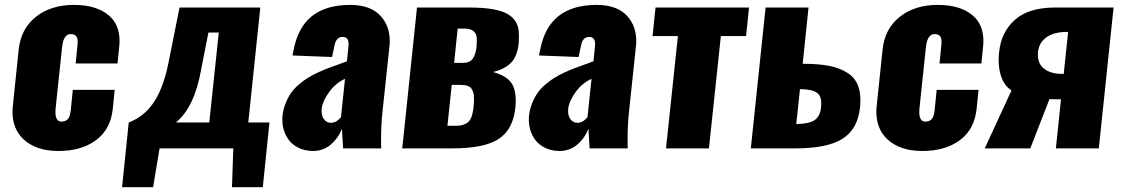

<svg xmlns="http://www.w3.org/2000/svg" viewBox="-20 -609 4604 788"><path d="M220.2 10.7C282.7 10.7 334 -4.1 374 -33.7C414.1 -63.3 437 -106.3 442.9 -162.6L450.7 -240.2H278.8L270.5 -156.7C268.6 -138.8 264.4 -126.5 258.1 -119.9C251.7 -113.2 243.3 -109.9 232.9 -109.9C216 -109.9 207.5 -122.7 207.5 -148.4C207.5 -152.7 207.7 -157.2 208 -162.1L234.9 -416.5C238.8 -451.7 250.7 -469.2 270.5 -469.2C280.9 -469.2 288.6 -466 293.5 -459.5C297 -454.9 298.8 -447.3 298.8 -436.5C298.8 -432 298.5 -427.1 297.9 -421.9L290.5 -348.6H462.4L469.2 -416.5C470.2 -425.3 470.7 -433.8 470.7 -441.9C470.4 -485.8 456.1 -520.2 427.7 -544.9C393.9 -574.2 345.7 -588.9 283.2 -588.9C220.7 -588.9 168.8 -572.6 127.4 -540C86.1 -507.5 62.5 -462.2 56.6 -404.3L32.7 -174.3C31.7 -165.5 31.2 -157.1 31.2 -148.9C31.6 -103.4 46.2 -66.6 75.2 -38.6C109.7 -5.7 158 10.7 220.2 10.7Z M481 159.2H608.4L634.8 0H937.5L932.1 159.2H1058.6L1085.9 -106.4H999L1048.3 -578.1H716.8L673.8 -363.3C660.8 -293 641.3 -237 615.2 -195.3C589.2 -153.6 553.5 -123.9 508.3 -106ZM702.1 -106.4C752.6 -147.8 786.9 -219.6 805.2 -321.8L835.4 -475.6H877.9L838.9 -106.4Z M1264.2 10.7C1292.2 10.7 1316.4 2.1 1336.9 -15.1C1357.4 -32.4 1372.9 -54.2 1383.3 -80.6C1383.3 -78.3 1384.9 -51.4 1388.2 0H1544.4C1544.1 -10.4 1543.9 -20.5 1543.9 -30.3C1543.9 -72.9 1545.7 -111.3 1549.3 -145.5L1578.1 -417C1579.1 -425.1 1579.6 -432.9 1579.6 -440.4C1579.6 -480.5 1567.9 -514 1544.4 -541C1516.8 -572.9 1474.4 -588.9 1417.5 -588.9C1351.1 -588.9 1298.5 -573.4 1259.8 -542.5C1221 -511.6 1195.8 -463.9 1184.1 -399.4C1183.8 -399.1 1183.1 -396.2 1182.1 -390.6C1181.2 -385.1 1180.7 -382 1180.7 -381.3L1342.8 -375L1352.5 -420.4C1356.8 -445.1 1368 -457.5 1386.2 -457.5C1402.5 -457.5 1410.6 -447.9 1410.6 -428.7C1410.6 -425.8 1410.5 -422.5 1410.2 -418.9L1403.8 -357.4C1396.3 -354.5 1384.7 -350.2 1368.9 -344.5C1353.1 -338.8 1339.6 -333.9 1328.4 -329.8C1317.1 -325.8 1303.4 -320 1287.1 -312.5C1270.8 -305 1256.8 -297.7 1245.1 -290.5C1233.4 -283.4 1220.9 -274.3 1207.8 -263.2C1194.6 -252.1 1183.7 -240.5 1175 -228.3C1166.4 -216.1 1158.8 -201.7 1152.1 -185.1C1145.4 -168.5 1141.1 -150.7 1139.2 -131.8C1138.8 -127.3 1138.7 -122.6 1138.7 -117.7C1138.7 -105 1140.1 -92.8 1143.1 -81.1C1147.3 -64.8 1154.3 -49.8 1164.1 -36.1C1173.8 -22.5 1187.3 -11.3 1204.6 -2.7C1221.8 5.9 1241.7 10.4 1264.2 10.7ZM1337.9 -105C1325.8 -105 1316.1 -110.4 1308.6 -121.1C1302.7 -129.9 1299.8 -140.6 1299.8 -153.3C1299.8 -156.6 1300 -160 1300.3 -163.6C1302.9 -184.1 1313 -206.5 1330.6 -231C1348.1 -255.4 1370 -273.6 1396 -285.6L1379.4 -127.9C1366.7 -112.6 1352.9 -105 1337.9 -105Z M1630.9 0H1834.5C1924 0 1988.3 -13 2027.3 -39.1C2066.4 -65.1 2089 -107.9 2095.2 -167.5C2096.2 -177.6 2096.7 -187.2 2096.7 -196.3C2096.7 -223.6 2092 -245.8 2082.5 -262.7C2069.8 -285.5 2043.5 -302.4 2003.4 -313.5C2034 -320.6 2058.3 -332.9 2076.2 -350.3C2094.1 -367.8 2105 -395 2108.9 -432.1C2109.5 -441.6 2109.9 -450.7 2109.9 -459.5C2109.9 -467.3 2109.5 -474.6 2108.9 -481.4C2107.6 -496.4 2103 -509.9 2095.2 -522C2087.4 -534 2076.2 -544.2 2061.5 -552.5C2046.9 -560.8 2026.5 -567.1 2000.5 -571.5C1974.4 -575.9 1943 -578.1 1906.2 -578.1H1691.4ZM1816.4 -92.8 1834 -260.7H1857.9C1864.4 -260.7 1869.3 -260.7 1872.6 -260.5C1875.8 -260.3 1880 -260 1885.3 -259.5C1890.5 -259 1894.4 -258.3 1897.2 -257.3C1900 -256.3 1903.2 -254.9 1907 -252.9C1910.7 -251 1913.4 -248.5 1915 -245.4C1916.7 -242.3 1918.5 -238.5 1920.7 -234.1C1922.8 -229.7 1924.1 -224.7 1924.6 -219C1925 -213.3 1925.3 -206.5 1925.3 -198.7C1925.3 -190.9 1924.8 -182.1 1923.8 -172.4C1921.9 -153.5 1918.6 -138.3 1914.1 -127C1909.5 -115.6 1902.9 -107.5 1894.3 -102.8C1885.7 -98.1 1877.9 -95.2 1871.1 -94.2C1864.3 -93.3 1854 -92.8 1840.3 -92.8ZM1843.8 -351.1 1858.4 -491.7H1884.3C1901.5 -491.7 1914.4 -488.4 1922.9 -481.7C1931.3 -475 1935.9 -466.1 1936.5 -455.1C1936.8 -450.5 1937 -446 1937 -441.4C1937 -434.2 1936.7 -426.6 1936 -418.5C1933.8 -396.6 1928.5 -380 1920.4 -368.4C1912.3 -356.9 1899.1 -351.1 1880.9 -351.1Z M2275.9 10.7C2303.9 10.7 2328.1 2.1 2348.6 -15.1C2369.1 -32.4 2384.6 -54.2 2395 -80.6C2395 -78.3 2396.6 -51.4 2399.9 0H2556.2C2555.8 -10.4 2555.7 -20.5 2555.7 -30.3C2555.7 -72.9 2557.5 -111.3 2561 -145.5L2589.8 -417C2590.8 -425.1 2591.3 -432.9 2591.3 -440.4C2591.3 -480.5 2579.6 -514 2556.2 -541C2528.5 -572.9 2486.2 -588.9 2429.2 -588.9C2362.8 -588.9 2310.2 -573.4 2271.5 -542.5C2232.7 -511.6 2207.5 -463.9 2195.8 -399.4C2195.5 -399.1 2194.8 -396.2 2193.8 -390.6C2192.9 -385.1 2192.4 -382 2192.4 -381.3L2354.5 -375L2364.3 -420.4C2368.5 -445.1 2379.7 -457.5 2397.9 -457.5C2414.2 -457.5 2422.4 -447.9 2422.4 -428.7C2422.4 -425.8 2422.2 -422.5 2421.9 -418.9L2415.5 -357.4C2408 -354.5 2396.4 -350.2 2380.6 -344.5C2364.8 -338.8 2351.3 -333.9 2340.1 -329.8C2328.9 -325.8 2315.1 -320 2298.8 -312.5C2282.6 -305 2268.6 -297.7 2256.8 -290.5C2245.1 -283.4 2232.7 -274.3 2219.5 -263.2C2206.3 -252.1 2195.4 -240.5 2186.8 -228.3C2178.1 -216.1 2170.5 -201.7 2163.8 -185.1C2157.1 -168.5 2152.8 -150.7 2150.9 -131.8C2150.6 -127.3 2150.4 -122.6 2150.4 -117.7C2150.4 -105 2151.9 -92.8 2154.8 -81.1C2159 -64.8 2166 -49.8 2175.8 -36.1C2185.5 -22.5 2199.1 -11.3 2216.3 -2.7C2233.6 5.9 2253.4 10.4 2275.9 10.7ZM2349.6 -105C2337.6 -105 2327.8 -110.4 2320.3 -121.1C2314.5 -129.9 2311.5 -140.6 2311.5 -153.3C2311.5 -156.6 2311.7 -160 2312 -163.6C2314.6 -184.1 2324.7 -206.5 2342.3 -231C2359.9 -255.4 2381.7 -273.6 2407.7 -285.6L2391.1 -127.9C2378.4 -112.6 2364.6 -105 2349.6 -105Z M2713.4 0H2889.6L2938.5 -460.9H3042L3054.2 -578.1H2670.4L2658.2 -460.9H2762.2Z M3061.5 0H3243.7C3331.5 0 3396.3 -13.2 3438 -39.6C3479.7 -65.9 3503.6 -109 3509.8 -168.9C3510.7 -179 3511.2 -188.6 3511.2 -197.8C3511.2 -219.6 3508.3 -238.6 3502.4 -254.9C3494 -278.3 3479.3 -296.5 3458.5 -309.6C3437.7 -323.2 3412.6 -332.9 3383.3 -338.6C3354 -344.3 3318.5 -347.2 3276.9 -347.2H3274.4L3298.3 -578.1H3122.1ZM3248 -100.1 3263.2 -243.2H3267.6C3299.8 -242.5 3322.3 -237 3335 -226.6C3345.4 -218.1 3350.6 -203.6 3350.6 -183.1C3350.6 -178.2 3350.3 -173.2 3349.6 -168C3347 -143.6 3338.3 -126.3 3323.5 -116.2C3308.7 -106.1 3284.8 -100.7 3252 -100.1Z M3765.6 10.7C3828.1 10.7 3879.4 -4.1 3919.4 -33.7C3959.5 -63.3 3982.4 -106.3 3988.3 -162.6L3996.1 -240.2H3824.2L3815.9 -156.7C3814 -138.8 3809.8 -126.5 3803.5 -119.9C3797.1 -113.2 3788.7 -109.9 3778.3 -109.9C3761.4 -109.9 3752.9 -122.7 3752.9 -148.4C3752.9 -152.7 3753.1 -157.2 3753.4 -162.1L3780.3 -416.5C3784.2 -451.7 3796.1 -469.2 3815.9 -469.2C3826.3 -469.2 3834 -466 3838.9 -459.5C3842.4 -454.9 3844.2 -447.3 3844.2 -436.5C3844.2 -432 3843.9 -427.1 3843.3 -421.9L3835.9 -348.6H4007.8L4014.6 -416.5C4015.6 -425.3 4016.1 -433.8 4016.1 -441.9C4015.8 -485.8 4001.5 -520.2 3973.1 -544.9C3939.3 -574.2 3891.1 -588.9 3828.6 -588.9C3766.1 -588.9 3714.2 -572.6 3672.9 -540C3631.5 -507.5 3607.9 -462.2 3602.1 -404.3L3578.1 -174.3C3577.1 -165.5 3576.7 -157.1 3576.7 -148.9C3577 -103.4 3591.6 -66.6 3620.6 -38.6C3655.1 -5.7 3703.5 10.7 3765.6 10.7Z M4021.5 0H4208.5L4287.1 -202.1C4302.7 -201.5 4318.5 -201.2 4334.5 -201.2L4313.5 0H4489.7L4550.3 -578.1H4310.5C4238.3 -578.1 4183.3 -561.4 4145.5 -527.8C4107.7 -494.3 4086.1 -450 4080.6 -395C4079.3 -384 4078.6 -373.2 4078.6 -362.8C4078.6 -340 4081.5 -319 4087.4 -299.8C4095.9 -271.8 4110.5 -251.1 4131.3 -237.8ZM4340.8 -305.7C4307.3 -305.7 4281.4 -313.3 4263.2 -328.6C4247.6 -341.6 4239.7 -360.2 4239.7 -384.3C4239.7 -388.2 4239.9 -392.3 4240.2 -396.5C4243.2 -422.2 4255 -442.2 4275.6 -456.5C4296.3 -470.9 4324.1 -478 4358.9 -478H4363.8L4345.7 -305.7Z"/></svg>

Font: Oswald
Style: Heavy
Weight: 800
Designer: Vernon Adams
Foundry: Vernon Adams
Version: 3.0; ttfautohint (v0.95.6-bc232) -l 8 -r 50 -G 200 -x 0 -w "